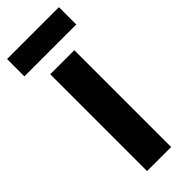

<svg xmlns="http://www.w3.org/2000/svg" viewBox="-253 -740 767 767"><g transform="rotate(-45 130.5 -356.0)"><path d="M277 -712H-16V-614H277ZM199 0V-547H63V0Z"/></g></svg>

Font: Noto Sans Ethiopic Condensed
Style: Bold
Weight: 700
Width: 3
Designer: Monotype Design Team
Foundry: Monotype Imaging Inc.
Version: Version 2.102